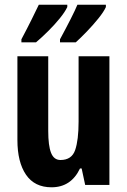

<svg xmlns="http://www.w3.org/2000/svg" viewBox="-20 -786 541 816"><path d="M445 -547V0H342L327 -70H320Q282 10 199 10Q127 10 90.5 -43.5Q54 -97 54 -191V-547H185V-229Q185 -167 197 -136.5Q209 -106 237 -106Q285 -106 299.5 -148.5Q314 -191 314 -269V-547ZM430 -756Q421 -736 398.5 -708Q376 -680 349.5 -652.5Q323 -625 302 -606H235V-619Q260 -665 280.5 -705.5Q301 -746 309 -766H430ZM266 -756Q256 -735 234.5 -708.5Q213 -682 186 -655Q159 -628 133 -606H71V-619Q96 -666 115.5 -705.5Q135 -745 145 -766H266Z"/></svg>

Font: Noto Sans Lao ExtraCondensed
Style: Bold
Weight: 700
Width: 2
Designer: Monotype Design Team
Foundry: Monotype Imaging Inc.
Version: Version 2.003; ttfautohint (v1.8.4.7-5d5b)